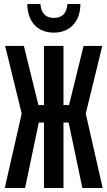

<svg xmlns="http://www.w3.org/2000/svg" viewBox="-20 -945 540 965"><path d="M251 -781C331 -781 384 -836 384 -925H319C315 -876 291 -855 251 -855C210 -855 187 -877 183 -925H117C119 -830 173 -781 251 -781ZM4 0H106L175 -329H201V0H299V-329H325L394 0H496L411 -374L494 -714H400L327 -417H299V-714H201V-417H173L100 -714H6L89 -374Z"/></svg>

Font: Noto Sans Mono ExtraCondensed SemiBold
Style: Regular
Weight: 600
Width: 2
Designer: Monotype Design Team
Foundry: Monotype Imaging Inc.
Version: Version 2.014